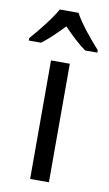

<svg xmlns="http://www.w3.org/2000/svg" viewBox="-122 -810 485 855"><g transform="rotate(10 120.0 -383.0)"><path d="M162 -766H77C53 -722 2 -659 -35 -617V-606H20C51 -628 85 -662 119 -697C153 -662 187 -629 220 -606H275V-617C239 -657 185 -721 162 -766ZM163 0V-536H78V0Z"/></g></svg>

Font: Noto Sans Lao SemiCondensed
Style: Regular
Weight: 400
Width: 4
Designer: Monotype Design Team
Foundry: Monotype Imaging Inc.
Version: Version 2.004